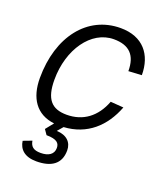

<svg xmlns="http://www.w3.org/2000/svg" viewBox="-139 -635 806 943"><g transform="rotate(20 264.0 -163.5)"><path d="M162 215C238 215 287 185 287 113C287 71 259 42 206 40L231 11C351 4 432 -70 474 -180L406 -185C373 -98 309 -51 224 -51C145 -51 109 -91 109 -193C109 -351 198 -479 316 -479C397 -479 436 -439 436 -356L505 -360C505 -467 446 -542 329 -542C156 -542 39 -393 39 -176C39 -72 85 -1 181 10L148 51L166 77C222 77 235 95 235 119C235 152 209 169 168 169C130 169 115 155 110 126L65 143C71 186 101 215 162 215Z"/></g></svg>

Font: Geist Light
Style: Italic
Weight: 300
Italic angle: -12°
Designer: Basement.studio, Andrés Briganti, Mateo Zaragoza
Foundry: Basement.studio, Vercel, Andrés Briganti, Guido Ferreyra, Mateo Zaragoza
Version: Version 1.500